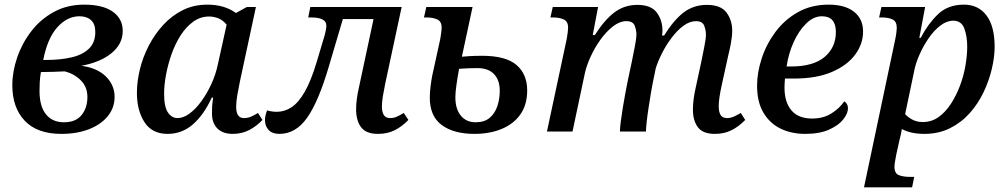

<svg xmlns="http://www.w3.org/2000/svg" viewBox="-20 -566 4332 826"><path d="M244 10Q140 10 86.5 -46.5Q33 -103 33 -199Q33 -258 54 -319Q75 -380 114.5 -431.5Q154 -483 211.5 -514.5Q269 -546 342 -546Q423 -546 465.5 -515.5Q508 -485 508 -433Q508 -377 460 -337.5Q412 -298 330 -283Q398 -274 435.5 -237Q473 -200 473 -149Q473 -102 443.5 -66Q414 -30 362.5 -10Q311 10 244 10ZM322 -496Q269 -496 226.5 -448.5Q184 -401 166 -308H176Q239 -308 287 -319Q335 -330 362.5 -356.5Q390 -383 390 -428Q390 -463 371.5 -479.5Q353 -496 322 -496ZM255 -40Q306 -40 331 -71Q356 -102 356 -149Q356 -192 327.5 -220.5Q299 -249 258 -259Q237 -258 210.5 -257Q184 -256 156 -256Q152 -232 151 -212.5Q150 -193 150 -175Q150 -109 177.5 -74.5Q205 -40 255 -40Z M701 10Q634 10 601.5 -40.5Q569 -91 569 -166Q569 -214 581.5 -266.5Q594 -319 619.5 -368.5Q645 -418 681.5 -458Q718 -498 765.5 -522Q813 -546 872 -546Q946 -546 995 -510L1042 -536H1081L1012 -215Q1006 -187 1001 -157.5Q996 -128 996 -107Q996 -58 1029 -58Q1045 -58 1058.5 -63.5Q1072 -69 1090 -80L1109 -50Q1085 -24 1053 -7Q1021 10 981 10Q938 10 915 -13.5Q892 -37 892 -77Q892 -92 892.5 -105.5Q893 -119 897 -146H891Q857 -72 810 -31Q763 10 701 10ZM744 -58Q769 -58 795.5 -77.5Q822 -97 846 -130Q870 -163 889 -204Q908 -245 917 -288L955 -460Q937 -481 917.5 -488Q898 -495 880 -495Q842 -495 811 -472.5Q780 -450 756.5 -413Q733 -376 717.5 -331.5Q702 -287 694 -243Q686 -199 686 -163Q686 -106 702.5 -82Q719 -58 744 -58Z M1182 10Q1151 10 1135.5 -7Q1120 -24 1120 -49Q1120 -68 1129 -91Q1150 -85 1171 -85Q1204 -85 1234 -104.5Q1264 -124 1291 -171Q1318 -218 1342 -298L1377 -415Q1384 -441 1384 -456Q1384 -491 1318 -491H1306L1315 -536H1708L1637 -205Q1631 -176 1627 -151.5Q1623 -127 1623 -108Q1623 -85 1631 -71.5Q1639 -58 1659 -58Q1673 -58 1686 -63.5Q1699 -69 1717 -80L1737 -50Q1710 -22 1678.5 -6Q1647 10 1606 10Q1555 10 1533.5 -18.5Q1512 -47 1512 -96Q1512 -116 1515 -139.5Q1518 -163 1524 -189L1587 -484H1455L1395 -281Q1350 -128 1301 -59Q1252 10 1182 10Z M2021 10Q1932 10 1880.5 -28Q1829 -66 1829 -146Q1829 -168 1832.5 -196Q1836 -224 1840 -243L1874 -398Q1877 -414 1878.5 -427.5Q1880 -441 1880 -447Q1880 -474 1861 -482.5Q1842 -491 1814 -491H1804L1814 -536H2013L1967 -322Q2001 -325 2022 -325.5Q2043 -326 2054 -326Q2156 -326 2202 -286.5Q2248 -247 2248 -177Q2248 -115 2218.5 -73.5Q2189 -32 2137.5 -11Q2086 10 2021 10ZM2026 -40Q2064 -40 2086.5 -59Q2109 -78 2119.5 -109Q2130 -140 2130 -176Q2130 -221 2105.5 -247Q2081 -273 2034 -273Q1995 -273 1955 -270Q1948 -232 1943.5 -199.5Q1939 -167 1939 -148Q1939 -97 1962.5 -68.5Q1986 -40 2026 -40Z M3055 10Q3004 10 2982.5 -18.5Q2961 -47 2961 -94Q2961 -115 2964 -139Q2967 -163 2973 -189L2997 -300Q3003 -330 3010 -365Q3017 -400 3017 -417Q3017 -436 3009.5 -455.5Q3002 -475 2974 -475Q2947 -475 2920 -455Q2893 -435 2869 -403Q2845 -371 2827.5 -336Q2810 -301 2801 -272L2787 -203Q2784 -189 2779.5 -161Q2775 -133 2770 -101Q2765 -69 2762 -41Q2759 -13 2759 0H2647Q2647 -14 2650.5 -42Q2654 -70 2659.5 -103.5Q2665 -137 2671 -169Q2677 -201 2682 -225L2698 -300Q2705 -334 2711.5 -368Q2718 -402 2718 -417Q2718 -436 2710.5 -455.5Q2703 -475 2675 -475Q2646 -475 2617 -452.5Q2588 -430 2563 -395Q2538 -360 2521 -322.5Q2504 -285 2497 -255L2443 0H2333L2418 -398Q2421 -414 2422.5 -427.5Q2424 -441 2424 -447Q2424 -474 2405 -482.5Q2386 -491 2359 -491H2348L2358 -536H2553L2530 -415H2539Q2580 -480 2623 -512.5Q2666 -545 2722 -545Q2781 -545 2805.5 -512Q2830 -479 2830 -434Q2830 -429 2829.5 -424Q2829 -419 2828 -413H2837Q2877 -478 2920 -511.5Q2963 -545 3021 -545Q3081 -545 3105.5 -512Q3130 -479 3130 -434Q3130 -410 3124.5 -380.5Q3119 -351 3112 -323L3085 -200Q3079 -173 3075.5 -150Q3072 -127 3072 -108Q3072 -85 3080 -71.5Q3088 -58 3108 -58Q3122 -58 3135 -63.5Q3148 -69 3167 -80L3186 -50Q3159 -22 3127.5 -6Q3096 10 3055 10Z M3444 10Q3385 10 3338.5 -12.5Q3292 -35 3264.5 -81Q3237 -127 3237 -197Q3237 -254 3257 -315Q3277 -376 3316 -428.5Q3355 -481 3412.5 -513.5Q3470 -546 3545 -546Q3615 -546 3654 -515.5Q3693 -485 3693 -430Q3693 -377 3659 -331Q3625 -285 3559 -256.5Q3493 -228 3395 -228H3357Q3356 -217 3355.5 -207Q3355 -197 3355 -189Q3355 -126 3385 -91Q3415 -56 3474 -56Q3521 -56 3556 -77.5Q3591 -99 3612 -130Q3628 -120 3628 -100Q3628 -78 3608 -52.5Q3588 -27 3547 -8.5Q3506 10 3444 10ZM3364 -280H3383Q3479 -280 3527.5 -321Q3576 -362 3576 -428Q3576 -496 3516 -496Q3480 -496 3448 -464.5Q3416 -433 3394 -384Q3372 -335 3364 -280Z M3697 240 3831 -395Q3835 -414 3836.5 -427.5Q3838 -441 3838 -446Q3838 -474 3819.5 -482.5Q3801 -491 3773 -491H3762L3772 -536H3960L3935 -403H3941Q3972 -463 4015 -504.5Q4058 -546 4127 -546Q4189 -546 4224 -499.5Q4259 -453 4259 -365Q4259 -321 4247 -270Q4235 -219 4211.5 -169.5Q4188 -120 4152 -79.5Q4116 -39 4067 -14.5Q4018 10 3957 10Q3898 10 3860 -11Q3857 9 3850 35L3836 98Q3835 105 3831.5 123Q3828 141 3828 151Q3828 180 3847 187.5Q3866 195 3895 195H3913L3904 240ZM3950 -41Q3988 -41 4018 -62.5Q4048 -84 4071 -119.5Q4094 -155 4110 -197.5Q4126 -240 4133.5 -284Q4141 -328 4141 -365Q4141 -410 4128.5 -443.5Q4116 -477 4081 -477Q4053 -477 4025.5 -456Q3998 -435 3975 -401.5Q3952 -368 3935.5 -330.5Q3919 -293 3913 -261L3874 -75Q3883 -64 3903 -52.5Q3923 -41 3950 -41Z"/></svg>

Font: Noto Serif Medium
Style: Italic
Weight: 500
Italic angle: -12°
Designer: Monotype Design Team
Foundry: Monotype Imaging Inc.
Version: Version 2.014; ttfautohint (v1.8.4.7-5d5b)